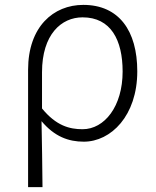

<svg xmlns="http://www.w3.org/2000/svg" viewBox="-20 -567 638 786"><path d="M95 199H154C153 96 152 32 150 -71C203 -8 260 13 323 13C434 13 542 -93 542 -275C542 -441 467 -547 321 -547C199 -547 95 -458 95 -281ZM318 -38C265 -38 210 -52 152 -123V-271C152 -426 231 -496 318 -496C434 -496 482 -403 482 -274C482 -132 408 -38 318 -38Z"/></svg>

Font: GenYoGothic2 TW L
Style: Regular
Weight: 300
Version: Version 2.100;PS 2.1;hotconv 16.6.51;makeotf.lib2.5.65220 DE